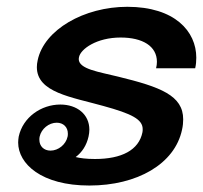

<svg xmlns="http://www.w3.org/2000/svg" viewBox="-20 -537 607 573"><path d="M160 -225C103.3 -225 48.3 -187.5 35.8 -129.2C35 -123.3 34.2 -117.5 34.2 -111.7C34.2 -48.3 103.3 16.7 246.7 16.7C389.2 16.7 501.7 -47.5 523.3 -150C525.8 -160.8 526.7 -171.7 526.7 -180.8C526.7 -252.5 458.3 -277.5 332.5 -308.3C275 -322.5 215 -330.8 215 -360.8C215 -363.3 215.8 -365 215.8 -366.7C220.8 -390.8 268.3 -425 340 -425C405.8 -425 448.3 -399.2 448.3 -352.5C448.3 -346.7 447.5 -340 445.8 -333.3H562.5C565 -344.2 565.8 -354.2 565.8 -365C565.8 -443.3 501.7 -516.7 360 -516.7C230.8 -516.7 111.7 -448.3 92.5 -357.5C90.8 -350 90 -343.3 90 -336.7C90 -260.8 193.3 -247.5 288.3 -220.8C373.3 -197.5 405.8 -180.8 405.8 -151.7C405.8 -148.3 405.8 -145 405 -141.7C394.2 -89.2 343.3 -62.5 263.3 -62.5C237.5 -62.5 219.2 -65 205.8 -68.3C225 -82.5 238.3 -103.3 244.2 -129.2C245.8 -136.7 246.7 -143.3 246.7 -150C246.7 -195.8 210 -225 160 -225ZM149.2 -170.8C169.2 -170.8 182.5 -157.5 182.5 -138.3C182.5 -135 182.5 -132.5 181.7 -129.2C176.7 -105.8 154.2 -87.5 130.8 -87.5C110.8 -87.5 97.5 -100.8 97.5 -120C97.5 -123.3 97.5 -125.8 98.3 -129.2C103.3 -152.5 125.8 -170.8 149.2 -170.8Z"/></svg>

Font: BoonHome
Style: Bold Oblique
Weight: 700
Italic angle: -12°
Designer: Sungsit Sawaiwan
Foundry: Sungsit Sawaiwan
Version: Version 0.2